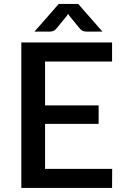

<svg xmlns="http://www.w3.org/2000/svg" viewBox="-20 -930 616 950"><path d="M535 -94.5 534.5 0H85.5V-720H534.5V-625.5H203V-408.5H468V-317H203V-94.5ZM487 -773.5H409Q402 -773.5 392.5 -776Q383 -778.5 373 -791L323.5 -851.5Q319.5 -857 317 -861.5Q314.5 -857 310.5 -851.5L261 -791Q251 -778.5 241.5 -776Q232 -773.5 225 -773.5H150.5L270.5 -910.5H367Z"/></svg>

Font: Lato 2
Style: Regular
Weight: 600
Designer: Lukasz Dziedzic with Adam Twardoch and Botio Nikoltchev
Foundry: tyPoland Lukasz Dziedzic
Version: Version 2.015; 2015-08-06; http://www.latofonts.com/